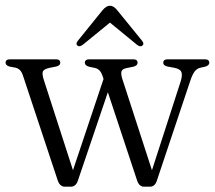

<svg xmlns="http://www.w3.org/2000/svg" viewBox="-20 -662 770 688"><path d="M233.5 7H212.5Q195 7 187 -15L63.5 -387.5Q58.5 -403.5 52 -410.2Q45.5 -417 35.5 -419.5L14 -423.5Q0 -428 0 -437Q0 -449.5 16 -449.5H180.5Q196 -449.5 196 -437Q196 -427 181 -423.5L158 -419Q136 -414.5 133.2 -404.5Q130.5 -394.5 138 -372.5L241.5 -52L351 -379L346.5 -392.5Q339 -414 320.5 -418.5L298.5 -423Q284 -427.5 284 -437Q284 -449.5 300.5 -449.5H457.5Q473 -449.5 473 -437Q473 -427 458 -423L433 -418Q417 -414.5 415 -404.8Q413 -395 419 -377L524.5 -52L627 -369Q634.5 -392.5 630 -403.8Q625.5 -415 605 -419L580.5 -423.5Q565 -427 565 -437Q565 -449.5 581 -449.5H713.5Q730 -449.5 730 -437Q730 -427.5 715 -423L696.5 -419Q685.5 -416 677.5 -405.8Q669.5 -395.5 662 -373L541.5 -13Q534.5 7 517 7H496.5Q479 7 471.5 -14.5L366.5 -331.5L258.5 -13Q251 7 233.5 7ZM490 -498.5Q482.5 -492.5 471 -501.5L374 -581L276.5 -501.5Q265 -493 257.5 -498.5Q250 -505 259 -516L347.5 -625.5Q361 -641.5 374 -641.5Q387 -641.5 400 -625.5L489 -516Q498 -505 490 -498.5Z"/></svg>

Font: Fraunces 72pt Soft Light
Style: Regular
Weight: 300
Version: Version 1.000;[b76b70a41]